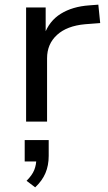

<svg xmlns="http://www.w3.org/2000/svg" viewBox="-20 -522 464 824"><path d="M92 0V-490H176V-373H170Q191 -432 241 -463Q291 -494 363 -499L402 -502L410 -423L345 -418Q267 -411 224.5 -372Q182 -333 182 -272V0ZM131 282 94 254Q118 230 127 207.5Q136 185 136 158L155 171H86V79H189V147Q189 188 175 221Q161 254 131 282Z"/></svg>

Font: Nunito Sans 10pt SemiExpanded
Style: Regular
Weight: 400
Width: 6
Designer: Vernon Adams
Foundry: Vernon Adams
Version: Version 3.101;gftools[0.9.27]